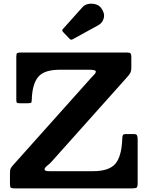

<svg xmlns="http://www.w3.org/2000/svg" viewBox="-20 -1040 822 1060"><path d="M97 -750H682Q696 -750 700.5 -745.2Q705 -740.5 705 -726V-669Q705 -647 699 -636.8Q693 -626.5 683 -615.5L267.5 -150.5Q256 -137 241 -125.5Q226 -114 226 -105Q226 -100.5 231 -97.8Q236 -95 250.5 -95H495Q581.5 -95 616.5 -135.5Q651.5 -176 655 -273.5Q655.5 -288.5 658.5 -294.2Q661.5 -300 678 -300H718.5Q733.5 -300 736.8 -292Q740 -284 740 -270.5V-30Q740 -9 734.5 -4.5Q729 0 708 0H61.5Q45.5 0 40.2 -3.5Q35 -7 35 -23.5V-83Q35 -102.5 39 -110.2Q43 -118 52 -128L481.5 -608.5Q490.5 -619 499.8 -628Q509 -637 509 -645.5Q509 -655 472 -655H310Q223.5 -655 190.8 -615.2Q158 -575.5 155.5 -491Q155 -475.5 151.8 -472.8Q148.5 -470 132.5 -470H89Q75.5 -470 72.8 -473.5Q70 -477 70 -490.5V-727Q70 -744 75 -747Q80 -750 97 -750ZM364.5 -825.5 328 -863.5Q319.5 -872.5 328 -880.5L435.5 -1000.5Q447 -1014 467.2 -1018Q487.5 -1022 507.5 -1016.5Q527.5 -1011 539 -995Q559.5 -967 553 -940.5Q546.5 -914 523 -901L382 -823.5Q372 -817.5 364.5 -825.5Z"/></svg>

Font: Besley
Style: Bold
Weight: 700
Designer: Owen Earl
Foundry: indestructible type*
Version: Version 2.001; ttfautohint (v1.8.3)